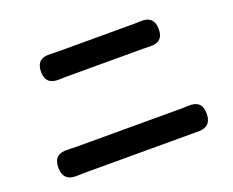

<svg xmlns="http://www.w3.org/2000/svg" viewBox="-103 -838 1168 964"><g transform="rotate(-20 481.0 -356.5)"><path d="M794 -48Q782 -48 769 -48H488H207Q179 -48 164 -47Q84 -42 84 -117Q84 -192 163 -186Q171 -186 185.5 -185.5Q200 -185 207 -185H769Q787 -185 796 -186Q837 -189 857 -173Q877 -157 877 -117Q877 -42 794 -48ZM724 -532Q711 -533 687 -533H282Q254 -533 240 -532Q167 -529 167 -599Q167 -672 243 -667Q257 -666 281 -666H484H687Q711 -666 723 -667Q796 -671 796 -598Q796 -529 724 -532Z"/></g></svg>

Font: GenSenRounded TW B
Style: Regular
Weight: 700
Version: Version 1.501;PS 1;hotconv 16.6.51;makeotf.lib2.5.65220